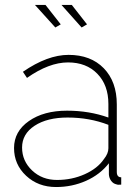

<svg xmlns="http://www.w3.org/2000/svg" viewBox="-20 -751 570 781"><path d="M122.1 -731H165L227.1 -651.9L205.1 -639.2ZM230 -731H272L334 -651.9L312 -639.2ZM37.1 -148.9Q37.1 -216.3 97.4 -258.5Q157.7 -300.8 252.9 -300.8Q342.8 -300.8 420.9 -272.9V-328.1Q420.9 -404.8 376 -450.9Q331.1 -497.1 256.8 -497.1Q179.2 -497.1 89.8 -434.1L73.2 -459Q173.3 -527.8 258.8 -527.8Q349.1 -527.8 402.1 -473.4Q455.1 -418.9 455.1 -326.2V-51.8Q455.1 -29.8 473.1 -29.8V0Q459 1.5 454.1 -1Q440.4 -3.9 432.1 -15.4Q423.8 -26.9 422.9 -42V-86.9Q387.2 -41 330.3 -15.6Q273.4 9.8 208 9.8Q135.3 9.8 86.2 -36.1Q37.1 -82 37.1 -148.9ZM402.8 -104Q420.9 -126.5 420.9 -147.9V-243.2Q343.8 -272.9 254.9 -272.9Q171.9 -272.9 120.8 -239.5Q69.8 -206.1 69.8 -150.9Q69.8 -96.2 110.6 -57.6Q151.4 -19 211.9 -19Q272.9 -19 325 -42.5Q377 -65.9 402.8 -104Z"/></svg>

Font: Rawline ExtraLight
Style: Regular
Weight: 275
Designer: Matt McInerney, Pablo Impallari, Rodrigo Fuenzalida
Foundry: Matt McInerney, Pablo Impallari, Rodrigo Fuenzalida
Version: Version 4.020;PS 004.020;hotconv 1.0.88;makeotf.lib2.5.64775